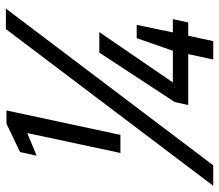

<svg xmlns="http://www.w3.org/2000/svg" viewBox="-80 -662 728 637"><g transform="rotate(-90 283.5 -344.0)"><path d="M94 -308 160 -617 85 -586 97 -641 191 -686H235L154 -308ZM-15 0 505 -688H573L53 0ZM404 0 422 -83H253L263 -128L427 -378H495L328 -134H433L475 -254H519L494 -134H538L527 -83H483L465 0Z"/></g></svg>

Font: Saira Semi Condensed
Style: Italic
Weight: 400
Width: 4
Italic angle: -12°
Designer: Hector Gatti with collaboration of the Omnibus-Type team
Foundry: Omnibus-Type
Version: Version 1.001; ttfautohint (v1.8)